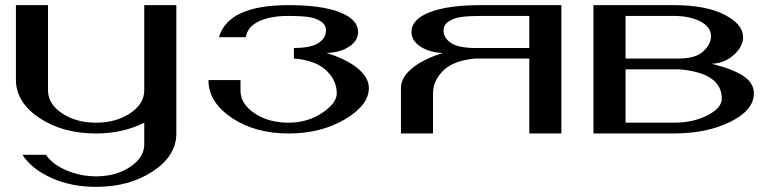

<svg xmlns="http://www.w3.org/2000/svg" viewBox="-20 -520 3040 748"><path d="M667 -500V0Q667 86.9 575.2 147.5Q483.4 208 354.5 208Q257.8 208 180.7 173.3Q103.5 138.7 67.4 83H159.2Q182.6 119.1 237.8 143.1Q293 167 354.5 167Q431.6 167 486.8 130.4Q542 93.8 542 42V-42Q458 0 354.5 0Q223.6 0 132.8 -61Q42 -122.1 42 -209V-500H167V-168Q167 -115.2 221.7 -78.6Q276.4 -42 354.5 -42Q431.6 -42 486.8 -78.6Q542 -115.2 542 -168V-500Z M1104.5 -500Q1233.4 -500 1304.2 -472.2Q1375 -444.3 1375 -395.5Q1375 -361.3 1340.3 -338.4Q1305.7 -315.4 1252 -313.5Q1327.1 -291 1372.1 -254.9Q1417 -218.8 1417 -176.8Q1417 -110.4 1323.7 -55.2Q1230.5 0 1104.5 0Q973.6 0 882.8 -61Q792 -122.1 792 -208H917V-167Q917 -115.2 971.7 -78.6Q1026.4 -42 1104.5 -42Q1177.7 -42 1234.9 -80.1Q1292 -118.2 1292 -156.2Q1292 -207 1250.5 -246.1Q1209 -285.2 1125 -292V-333Q1191.4 -333 1220.7 -352.5Q1250 -372.1 1250 -400.4Q1250 -423.8 1229.5 -437Q1209 -450.2 1179.7 -454.1Q1150.4 -458 1104.5 -458Q1033.2 -458 988.8 -437Q944.3 -416 937.5 -375H833Q869.1 -500 1104.5 -500Z M1667 0H1542V-176.8Q1542 -218.8 1586.4 -254.9Q1630.9 -291 1706.1 -313.5Q1653.3 -315.4 1618.2 -338.4Q1583 -361.3 1583 -395.5Q1583 -444.3 1653.8 -472.2Q1724.6 -500 1854.5 -500H2167V0H2042V-292H1833Q1749 -285.2 1708 -246.1Q1667 -207 1667 -156.2ZM2042 -333V-458H1854.5Q1808.6 -458 1778.8 -454.1Q1749 -450.2 1728.5 -437Q1708 -423.8 1708 -400.4Q1708 -372.1 1737.3 -352.5Q1766.6 -333 1833 -333Z M2417 -42Q2417 -42 2604.5 -42Q2680.7 -42 2736.3 -70.8Q2792 -99.6 2792 -135.7Q2792 -236.3 2625 -250H2417ZM2292 -500H2604.5Q2729.5 -500 2802.2 -462.9Q2875 -425.8 2875 -375Q2875 -338.9 2838.9 -306.2Q2802.7 -273.4 2752 -271.5Q2833 -252 2875 -224.6Q2917 -197.3 2917 -156.2Q2917 -90.8 2825.2 -45.4Q2733.4 0 2604.5 0H2292ZM2417 -292H2625Q2689.5 -292 2719.7 -319.8Q2750 -347.7 2750 -378.9Q2750 -415 2708.5 -436.5Q2667 -458 2604.5 -458H2417Z"/></svg>

Font: okolaks
Style: Bold
Weight: 600
Width: 8
Version: Version 000.6.0